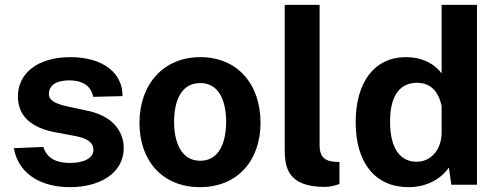

<svg xmlns="http://www.w3.org/2000/svg" viewBox="-20 -763 2048 793"><path d="M268 10C396 10 491 -50 491 -152C491 -200 466 -276 349 -304L265 -322C202 -335 182 -351 182 -374C182 -418 223 -431 267 -431C315 -431 355 -413 365 -363L486 -366C487 -461 406 -527 271 -527C134 -527 53 -459 54 -363C55 -282 110 -236 206 -217L297 -200C343 -190 366 -173 366 -144C366 -111 328 -90 270 -90C221 -90 176 -103 159 -156L37 -151C58 -37 159 10 268 10Z M806 10C961 10 1056 -100 1056 -256C1056 -413 963 -527 807 -527C657 -527 556 -417 556 -255C556 -99 651 10 806 10ZM807 -99C726 -99 699 -180 699 -260C699 -342 726 -420 807 -420C887 -420 914 -342 914 -260C914 -180 888 -99 807 -99Z M1322 9C1341 9 1362 4 1382 -3V-94L1358 -95C1313 -100 1300 -125 1300 -163V-743H1156V-145C1156 -71 1169 9 1322 9Z M1667 10C1757 10 1811 -37 1834 -71L1844 0H1950V-743H1804V-460C1766 -509 1711 -527 1657 -527C1525 -527 1449 -422 1449 -258C1449 -90 1530 10 1667 10ZM1701 -95C1639 -95 1591 -141 1591 -261C1591 -378 1639 -421 1702 -421C1750 -421 1789 -395 1804 -325V-216C1804 -145 1760 -95 1701 -95Z"/></svg>

Font: United Sans
Style: Bold
Weight: 700
Designer: Pablo Impallari, Rodrigo Fuenzalida (Modified by Dan O. Williams)
Version: Version 1.000;PS 001.000;hotconv 1.0.88;makeotf.lib2.5.64775